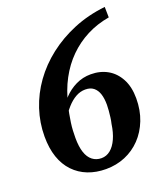

<svg xmlns="http://www.w3.org/2000/svg" viewBox="-137 -836 820 942"><g transform="rotate(-20 272.5 -365.0)"><path d="M255 10Q204 10 161.5 -6.5Q119 -23 88 -55.5Q57 -88 41 -135Q25 -182 25 -243Q25 -315 47.5 -383.5Q70 -452 113 -512Q156 -572 217 -619.5Q278 -667 354 -698.5Q430 -730 520 -740L521 -685Q457 -674 403.5 -646.5Q350 -619 307 -576.5Q264 -534 233.5 -477Q203 -420 187 -350Q181 -328 177 -306.5Q173 -285 170 -264Q167 -243 166 -223.5Q165 -204 165 -185Q165 -140 175 -109.5Q185 -79 205 -63.5Q225 -48 252 -48Q278 -48 299 -65Q320 -82 334.5 -114Q349 -146 355 -189Q359 -205 361 -222Q363 -239 364.5 -255Q366 -271 366 -285Q366 -318 358.5 -341.5Q351 -365 334.5 -378.5Q318 -392 291 -392Q265 -392 241 -378.5Q217 -365 195.5 -341Q174 -317 154 -283L155 -323Q172 -359 200 -388.5Q228 -418 264 -435.5Q300 -453 342 -453Q391 -453 429 -431.5Q467 -410 489.5 -368Q512 -326 512 -266Q512 -204 492 -153Q472 -102 437 -65.5Q402 -29 355.5 -9.5Q309 10 255 10Z"/></g></svg>

Font: Roboto Serif 72pt SemiCondensed SemiBold
Style: Italic
Weight: 600
Width: 4
Italic angle: -10°
Designer: Greg Gazdowicz
Foundry: Commercial Type
Version: Version 1.008